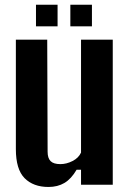

<svg xmlns="http://www.w3.org/2000/svg" viewBox="-20 -764 536 794"><path d="M180.5 9.2Q117.9 9.2 81.7 -27.2Q45.6 -63.7 45.6 -147.2V-600H175.3L176.9 -136.2Q176.9 -109.9 189.3 -97.6Q201.7 -85.3 229.6 -85.3Q255.2 -85.3 280.2 -98.2Q305.2 -111 315.1 -133V-600H446.3V0H315.1V-62.2H296.9Q274.5 -24 246.4 -7.4Q218.3 9.2 180.5 9.2ZM270.9 -655V-744.3H360.2V-655ZM128.8 -655V-744.3H218.1V-655Z"/></svg>

Font: Big Shoulders Text SC Thin
Style: Regular
Weight: 100
Designer: Patric King
Foundry: XO Type Co
Version: Version 2.002